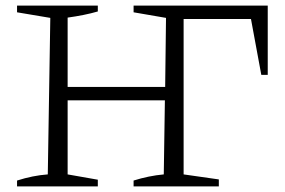

<svg xmlns="http://www.w3.org/2000/svg" viewBox="-20 -667 1019 687"><path d="M41 0V-21Q69 -30 96.5 -35.5Q124 -41 151 -43L160 -603L41 -623V-647H330V-626Q306 -619 278.5 -613.5Q251 -608 222 -604V-356H571L574 -603L458 -623V-647H938V-399H915L878 -599H637V-43L763 -25V0H458V-21Q512 -38 566 -43L570 -308H222V-43L330 -24V0Z"/></svg>

Font: Piazzolla SC Light
Style: Regular
Weight: 300
Designer: Juan Pablo del Peral
Foundry: Huerta Tipografica
Version: Version 1.330